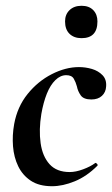

<svg xmlns="http://www.w3.org/2000/svg" viewBox="-20 -631 387 664"><path d="M160 13Q115 13 86.5 -6Q58 -25 43 -56Q28 -87 25 -125Q22 -163 29 -202Q40 -262 75.5 -306Q111 -350 159 -374.5Q207 -399 253 -399Q276 -399 298 -392.5Q320 -386 334.5 -371Q349 -356 347 -332Q346 -312 332.5 -299.5Q319 -287 296 -287Q269 -287 259 -301.5Q249 -316 246 -332Q242 -347 235 -359Q228 -371 209 -371Q189 -371 171.5 -354Q154 -337 142 -307Q130 -277 123 -237Q114 -182 120.5 -136Q127 -90 151.5 -63Q176 -36 221 -36Q242 -36 267.5 -45.5Q293 -55 309 -67Q311 -69 315 -65Q319 -61 317 -58Q280 -21 238.5 -4Q197 13 160 13ZM262 -499Q236 -499 220.5 -514Q205 -529 205 -557Q205 -581 220.5 -596Q236 -611 262 -611Q288 -611 302.5 -596Q317 -581 317 -557Q317 -499 262 -499Z"/></svg>

Font: Cormorant Garamond Light
Style: Italic
Weight: 300
Italic angle: -10°
Designer: Christian Thalmann (Catharsis Fonts)
Foundry: Catharsis Fonts
Version: Version 4.001